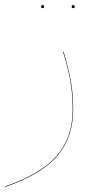

<svg xmlns="http://www.w3.org/2000/svg" viewBox="-35 -494 387 753"><path d="M-15 237Q127 188 188.5 116Q250 44 250 -64Q250 -130 239.5 -184.5Q229 -239 212 -291L214 -292Q231 -238 241.5 -184Q252 -130 252 -64Q252 43 191 116Q130 189 -14 239ZM126 -468Q126 -474 132 -474Q138 -474 138 -468Q138 -462 132 -462Q126 -462 126 -468ZM246 -468Q246 -474 252 -474Q258 -474 258 -468Q258 -462 252 -462Q246 -462 246 -468Z"/></svg>

Font: FiraGO Two
Style: Regular
Weight: 100
Designer: bBox Type
Foundry: bBox Type GmbH
Version: Version 1.001